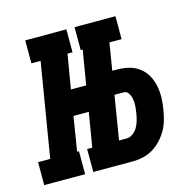

<svg xmlns="http://www.w3.org/2000/svg" viewBox="-132 -616 715 703"><g transform="rotate(-15 226.0 -265.0)"><path d="M209 -443V-530H364V-443ZM-48 0V-87H-2L57 -443H22V-530H178V-443H159L137 -313H246L230 -217H121L100 -87H107V0ZM138 0V-87H294V0ZM143 0 231 -530H332L301 -340H320Q342 -340 364 -334.5Q386 -329 403 -316Q420 -303 430.5 -284.5Q441 -266 445.5 -244.5Q450 -223 449.5 -200Q449 -177 445 -154Q442 -135 436.5 -115.5Q431 -96 421 -78.5Q411 -61 396.5 -45.5Q382 -30 364.5 -19.5Q347 -9 327 -4.5Q307 0 288 0ZM259 -87H288Q301 -87 312.5 -96Q324 -105 330.5 -117Q337 -129 340.5 -142Q344 -155 346 -168Q348 -180 349 -193Q350 -206 348 -218.5Q346 -231 339.5 -242Q333 -253 320 -253H286Z"/></g></svg>

Font: Iosevka Slab Oblique
Style: Bold
Weight: 700
Italic angle: -9°
Monospace: yes
Designer: Belleve Invis
Foundry: Belleve Invis
Version: Version 11.1.1; ttfautohint (v1.8.3)